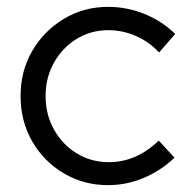

<svg xmlns="http://www.w3.org/2000/svg" viewBox="-20 -531 553 560"><path d="M295 9Q224.2 9 165.9 -25.5Q107.7 -60 73.8 -118.9Q40 -177.8 40 -250.9Q40 -324 74 -382.5Q108 -441 166.2 -476Q224.4 -511 295 -511Q350 -511 401 -490.5Q452 -470 491 -432L444 -378Q414 -410 375.4 -426.5Q336.9 -443 296 -443Q245 -443 203.5 -417.5Q162 -392 137.5 -348.4Q113 -304.8 113 -250.9Q113 -197 137.4 -153.2Q161.9 -109.4 203.8 -83.7Q245.8 -58 297.4 -58Q338 -58 374.5 -74Q411 -90 443 -121L489 -71Q449 -33 399 -12Q349 9 295 9Z"/></svg>

Font: Red Hat Display
Style: Regular
Weight: 300
Designer: Pentagram, MCKL
Foundry: Pentagram, MCKL
Version: Version 1.023